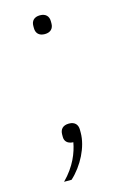

<svg xmlns="http://www.w3.org/2000/svg" viewBox="-103 -548 475 740"><g transform="rotate(-15 134.0 -178.0)"><path d="M134 -68C158 -68 169 -54 169 -34V-22C169 34 135 101 88 144H58C106 96 125 45 132 6C107 5 98 -9 98 -24V-34C98 -54 109 -68 134 -68ZM134 -425C111 -425 99 -438 99 -458V-467C99 -487 111 -500 134 -500C157 -500 169 -487 169 -467V-458C169 -438 157 -425 134 -425Z"/></g></svg>

Font: Plexus Sans ExtraLight
Style: Regular
Weight: 250
Version: Version 2.001;PS 002.001;hotconv 1.0.70;makeotf.lib2.5.58329